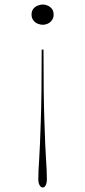

<svg xmlns="http://www.w3.org/2000/svg" viewBox="-20 -617 378 852"><path d="M170 215Q161 215 155.5 204.5Q150 194 150 178Q150 159 151 137.5Q152 116 154 87.5Q156 59 157.5 18.5Q159 -22 161 -79Q163 -136 164 -214.5Q165 -293 165 -397H173Q173 -293 174 -214.5Q175 -136 177 -79.5Q179 -23 180.5 17.5Q182 58 184 86.5Q186 115 187 136.5Q188 158 188 178Q188 194 183 204.5Q178 215 170 215ZM170 -597Q181 -597 192 -592Q203 -587 210.5 -577.5Q218 -568 218 -552Q218 -538 210.5 -527.5Q203 -517 192 -512Q181 -507 170 -507Q159 -507 147 -512Q135 -517 127.5 -527.5Q120 -538 120 -552Q120 -568 127.5 -577.5Q135 -587 147 -592Q159 -597 170 -597Z"/></svg>

Font: Kalnia Thin Thin
Style: Regular
Weight: 250
Version: Version 1.105